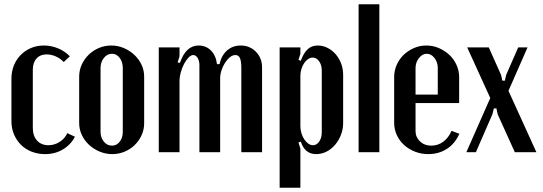

<svg xmlns="http://www.w3.org/2000/svg" viewBox="-20 -719 2567 907"><path d="M34 -348Q34 -381 45.5 -409.5Q57 -438 77.5 -459Q98 -480 126 -492Q154 -504 187 -504Q222 -504 254.5 -490.5Q287 -477 310 -453L281 -426Q265 -443 243.5 -452.5Q222 -462 200 -462Q170 -462 152.5 -442.5Q135 -423 135 -389V-115Q135 -77 155 -55Q175 -33 209 -33Q237 -33 261.5 -48.5Q286 -64 298 -90L334 -73Q314 -35 277 -13Q240 9 193 9Q159 9 129.5 -2.5Q100 -14 79 -35Q58 -56 46 -84.5Q34 -113 34 -147Z M506 -504Q537 -504 565 -492Q593 -480 614.5 -460Q636 -440 648.5 -413.5Q661 -387 661 -357V-137Q661 -107 649 -80.5Q637 -54 616.5 -34Q596 -14 568.5 -2.5Q541 9 510 9Q479 9 450.5 -3Q422 -15 400.5 -35Q379 -55 366.5 -81.5Q354 -108 354 -137V-357Q354 -387 366 -413.5Q378 -440 399 -460.5Q420 -481 447.5 -492.5Q475 -504 506 -504ZM509 -465Q486 -465 470.5 -445Q455 -425 455 -398V-96Q455 -69 470.5 -50Q486 -31 509 -31Q531 -31 545.5 -49.5Q560 -68 560 -96V-398Q560 -426 545.5 -445.5Q531 -465 509 -465Z M1017 -416Q1026 -457 1052.5 -480.5Q1079 -504 1117 -504Q1160 -504 1189 -474.5Q1218 -445 1218 -400V0H1120V-398Q1120 -430 1113.5 -444.5Q1107 -459 1092 -459Q1079 -459 1066.5 -449Q1054 -439 1043.5 -423Q1033 -407 1026.5 -387.5Q1020 -368 1020 -349V0H922V-411Q922 -432 913.5 -445.5Q905 -459 893 -459Q882 -459 870.5 -447Q859 -435 849.5 -417Q840 -399 834 -377Q828 -355 828 -334V0H730V-495H828V-453L819 -424L830 -422Q858 -504 918 -504Q953 -504 976.5 -480.5Q1000 -457 1005 -416Z M1390 -436 1401 -432Q1415 -470 1434 -487Q1453 -504 1481 -504Q1505 -504 1527 -493Q1549 -482 1565.5 -463Q1582 -444 1591.5 -419Q1601 -394 1601 -366V-138Q1601 -108 1590.5 -81.5Q1580 -55 1562.5 -34.5Q1545 -14 1522 -2.5Q1499 9 1473 9Q1420 9 1401 -50L1390 -46L1399 -17V168H1301V-495H1399V-465ZM1399 -123Q1399 -106 1404 -89.5Q1409 -73 1417.5 -60.5Q1426 -48 1436.5 -40.5Q1447 -33 1459 -33Q1476 -33 1488 -50.5Q1500 -68 1500 -94V-386Q1500 -412 1487.5 -429.5Q1475 -447 1457 -447Q1446 -447 1435.5 -440Q1425 -433 1417 -421Q1409 -409 1404 -393.5Q1399 -378 1399 -361Z M1674 -699H1772V0H1674Z M1842 -355Q1842 -385 1854 -412.5Q1866 -440 1887 -460Q1908 -480 1935.5 -492Q1963 -504 1994 -504Q2025 -504 2053 -492Q2081 -480 2102.5 -460Q2124 -440 2136.5 -412.5Q2149 -385 2149 -355V-232H1943V-100Q1943 -71 1964 -51Q1985 -31 2017 -31Q2049 -31 2074 -49.5Q2099 -68 2113 -101L2150 -87Q2130 -41 2091.5 -16Q2053 9 2003 9Q1970 9 1940.5 -2.5Q1911 -14 1889 -34Q1867 -54 1854.5 -81Q1842 -108 1842 -139ZM2048 -272V-398Q2048 -425 2032.5 -445Q2017 -465 1996 -465Q1975 -465 1959 -444.5Q1943 -424 1943 -398V-272Z M2289 -495 2347 -365 2353 -338H2365L2371 -365L2428 -495H2472L2382 -290L2514 0H2412L2331 -179L2325 -207H2313L2306 -179L2228 0H2183L2296 -256L2187 -495Z"/></svg>

Font: Moniqa Paragraph
Style: Bold
Weight: 700
Designer: Rajesh Rajput
Foundry: Rajesh Rajput
Version: Version 1.000